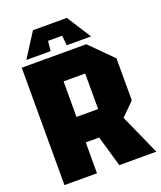

<svg xmlns="http://www.w3.org/2000/svg" viewBox="-158 -976 904 1076"><g transform="rotate(-20 294.5 -438.0)"><path d="M232 -336H361V-548H232ZM555 -568V-317L478 -241L586 0H365L312 -184H232V0H38V-700H423ZM222 -732H77L169 -876H371L463 -732H318L312 -791H228Z"/></g></svg>

Font: Tektur SemiCondensed ExtraBold
Style: Regular
Weight: 800
Width: 4
Designer: Adam Jagosz
Foundry: Adam Jagosz
Version: Version 1.005;gftools[0.9.30]